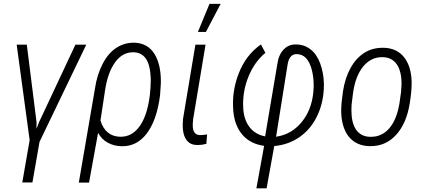

<svg xmlns="http://www.w3.org/2000/svg" viewBox="-20 -765 2256 1018"><path d="M379.9 -528.3H437.5L189.5 -12.7L151.9 202.6H98.1L137.2 -22L68.4 -528.3H122.1L173.8 -116.7L173.3 -82L187 -117.2Z M512.7 -125.5Q538.6 -43 615.2 -40Q617.7 -40 620.6 -40Q677.7 -40 716.8 -90.8Q757.8 -144 772.5 -246.6L774.4 -260.3Q779.3 -303.2 779.3 -338.4Q779.3 -344.2 779.3 -349.6Q776.4 -420.4 753.9 -453.4Q731.4 -486.3 689.5 -487.8Q687 -487.8 684.6 -487.8Q629.4 -487.8 591.3 -436Q551.3 -381.8 537.1 -286.6ZM483.4 -294.9Q493.7 -367.2 523.9 -425.8Q554.2 -484.4 598.1 -512.2Q639.6 -538.6 688.5 -538.6Q690.9 -538.6 693.8 -538.6Q765.1 -535.6 800.3 -477.1Q832.5 -423.8 833 -334.5Q833 -325.7 832.5 -316.9L828.6 -260.3L824.2 -230Q805.7 -119.6 757.3 -56.2Q706.1 10.3 629.4 10.3Q626.5 10.3 624 10.3Q584.5 9.3 552 -8.1Q519.5 -25.4 500 -60.5L452.1 203.1H397.9Z M1069.8 -528.3 1003.9 -132.3 1002 -106.4Q1002 -104 1002 -101.1Q1002 -49.3 1040 -48.8Q1041.5 -48.8 1043 -48.8Q1054.7 -48.8 1078.1 -52.2L1074.2 -2.4Q1051.3 3.9 1030.3 3.9Q1027.3 3.9 1024.9 3.9Q989.3 3.4 970.2 -20.8Q951.2 -44.9 949.2 -87.4Q948.7 -95.2 948.7 -103Q948.7 -118.7 950.2 -133.3L1016.1 -528.3ZM1090.8 -744.6H1149.9L1071.8 -595.7H1029.3Z M1443.8 -40Q1530.8 -52.7 1585.7 -125.5Q1640.6 -198.2 1643.1 -306.2Q1643.1 -310.1 1643.1 -314Q1643.1 -355.5 1633.3 -394.5Q1622.6 -436.5 1601.1 -458.5Q1581.1 -478 1553.2 -478Q1550.8 -478 1547.9 -478Q1513.2 -474.6 1504.9 -422.9ZM1380.4 8.3Q1308.6 -1.5 1266.6 -49.1Q1224.6 -96.7 1217.3 -173.8Q1215.3 -194.8 1215.3 -215.8Q1215.3 -297.4 1245.6 -375.5Q1283.7 -473.6 1363.3 -529.3L1387.2 -484.9Q1328.6 -436.5 1296.9 -357.4Q1269 -288.1 1269 -214.8Q1269 -204.6 1269.5 -194.3Q1272 -132.8 1302 -92.5Q1332 -52.2 1385.7 -42L1450.7 -426.8Q1457.5 -475.6 1484.4 -502.9Q1510.3 -529.8 1547.9 -529.3Q1549.3 -529.3 1550.8 -529.3Q1594.2 -528.8 1627.2 -502.7Q1660.2 -476.6 1678 -427.7Q1695.8 -378.9 1697.3 -322.8Q1697.3 -318.8 1697.3 -314.9Q1697.3 -230.5 1666 -159.7Q1633.3 -85.4 1572.8 -41.5Q1512.2 2.4 1434.1 9.3L1393.6 233.4H1339.4Z M1851.6 -270 1844.2 -210.9 1843.3 -184.6Q1843.3 -181.2 1843.3 -177.7Q1843.3 -114.7 1867.2 -78.6Q1892.6 -41 1941.4 -39.6Q1944.3 -39.6 1947.3 -39.6Q2003.9 -39.6 2042.5 -83Q2083.5 -128.9 2098.1 -218.3L2106.4 -277.3L2108.9 -316.4Q2108.9 -319.8 2108.9 -323.2Q2108.9 -385.3 2085 -421.9Q2059.6 -460.4 2010.7 -461.9Q2008.3 -461.9 2005.4 -461.9Q1946.8 -461.9 1906.2 -413.1Q1863.8 -361.3 1851.6 -270ZM1911.6 -484.9Q1954.1 -511.7 2009.3 -511.7Q2012.2 -511.7 2014.6 -511.7Q2084 -509.8 2122.6 -461.4Q2160.6 -413.1 2162.6 -330.6Q2162.6 -327.1 2162.6 -323.2Q2162.6 -282.7 2153.3 -222.2Q2136.7 -111.8 2080.1 -49.8Q2025.4 10.3 1943.8 9.8Q1940.9 9.8 1937.5 9.8Q1873.5 7.8 1835 -33.7Q1796.9 -75.2 1790 -152.3L1789.1 -170.9Q1789.1 -175.3 1789.1 -180.2Q1789.1 -216.8 1798.3 -279.8Q1809.1 -351.1 1838.4 -403.8Q1867.2 -456.5 1911.6 -484.9Z"/></svg>

Font: MAUL Condensed Light Italic
Style: Light Italic
Weight: 300
Italic angle: -12°
Designer: MAUL
Version: Version 1.0; 2020; ttfautohint (v1.8.3)